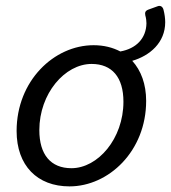

<svg xmlns="http://www.w3.org/2000/svg" viewBox="-20 -630 588 660"><path d="M547.9 -553.7C547.9 -566.4 545.9 -582 542 -596.7C539.1 -607.4 531.2 -612.3 521.5 -608.4L489.3 -596.7C479.5 -592.8 477.5 -586.9 479.5 -577.1C482.4 -567.4 483.4 -556.6 483.4 -549.8C482.4 -498 448.2 -462.9 393.6 -453.1C367.2 -466.8 336.9 -474.6 301.8 -474.6C166 -474.6 37.1 -352.5 37.1 -179.7C37.1 -60.5 108.4 10.7 218.8 10.7C353.5 10.7 482.4 -110.4 482.4 -283.2C482.4 -340.8 464.8 -387.7 434.6 -420.9C495.1 -438.5 547.9 -483.4 547.9 -553.7ZM225.6 -51.8C154.3 -51.8 115.2 -98.6 115.2 -182.6C115.2 -308.6 203.1 -410.2 294.9 -410.2C365.2 -410.2 404.3 -364.3 404.3 -280.3C404.3 -153.3 316.4 -51.8 225.6 -51.8Z"/></svg>

Font: Ed Sans Neue
Style: Italic
Weight: 400
Italic angle: -11°
Designer: Stephen Hutchings
Version: Version 1.004;PS 001.004;hotconv 1.0.88;makeotf.lib2.5.64775